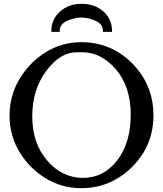

<svg xmlns="http://www.w3.org/2000/svg" viewBox="-20 -966 854 1006"><path d="M293 -799V-806Q293 -839 332 -857Q370 -874 407 -874Q443 -874 481 -857Q519 -839 519 -806V-799H567V-804Q567 -865 522 -906Q476 -946 408 -946Q340 -946 295 -906Q249 -865 249 -804V-799ZM413 -692Q510 -692 588 -602Q665 -511 665 -365Q665 -219 595 -127Q524 -34 415 -34Q305 -34 227 -125Q149 -216 149 -356Q149 -496 222 -594Q295 -692 380 -692ZM82 -170Q134 -84 219 -32Q304 20 407 20Q510 20 595 -31Q679 -81 732 -167Q784 -253 784 -362Q784 -470 732 -558Q679 -645 595 -695Q510 -745 407 -745Q304 -745 219 -692Q134 -639 82 -552Q30 -464 30 -360Q30 -256 82 -170Z"/></svg>

Font: Sawarabi Mincho
Style: Regular
Weight: 400
Version: Version 1.082; ttfautohint (v1.8.4.7-5d5b)